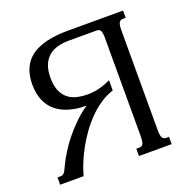

<svg xmlns="http://www.w3.org/2000/svg" viewBox="-127 -842 964 967"><g transform="rotate(-20 355.5 -358.0)"><path d="M90.3 -85Q104 -114.3 124.8 -147.2Q145.5 -180.2 171.9 -212.6Q198.2 -245.1 229.5 -275.1Q260.7 -305.2 295.4 -328.6Q244.1 -328.6 203.1 -340.8Q162.1 -353 133.5 -377Q105 -400.9 89.8 -437.3Q74.7 -473.6 74.7 -522Q74.7 -620.1 139.6 -668Q204.6 -715.8 337.9 -715.8H631.8V-676.8H617.7Q610.4 -676.8 605.2 -674.6Q600.1 -672.4 596.7 -666.7Q593.3 -661.1 591.6 -650.9Q589.8 -640.6 589.8 -624.5V-91.3Q589.8 -75.2 591.6 -64.9Q593.3 -54.7 596.7 -49.1Q600.1 -43.5 605.2 -41.3Q610.4 -39.1 617.7 -39.1H631.8V0H456.5V-39.1H471.2Q478.5 -39.1 483.6 -41.3Q488.8 -43.5 492.2 -49.1Q495.6 -54.7 497.3 -64.9Q499 -75.2 499 -91.3V-624.5Q499 -642.1 494.1 -654.5Q489.3 -667 471.7 -667H326.2Q293 -667 264.9 -659.9Q236.8 -652.8 216.3 -636Q195.8 -619.1 184.1 -591.3Q172.4 -563.5 172.4 -522Q172.4 -480.5 184.1 -453.1Q195.8 -425.8 215.8 -409.4Q235.8 -393.1 263.2 -386.5Q290.5 -379.9 322.3 -379.9Q341.8 -379.9 358.6 -382.6Q375.5 -385.3 390.6 -389.6Q405.8 -394 419.2 -399.4Q432.6 -404.8 445.3 -410.2V-355.5Q408.2 -343.8 374.8 -321Q341.3 -298.3 312.3 -268.6Q283.2 -238.8 258.5 -204.1Q233.9 -169.4 214.6 -133.8Q195.3 -98.1 181.4 -63.7Q167.5 -29.3 159.7 0H34.2V-39.1H48.8Q56.2 -39.1 60.8 -40.8Q65.4 -42.5 69.8 -47.4Q74.2 -52.2 78.9 -61.3Q83.5 -70.3 90.3 -85Z"/></g></svg>

Font: Arian Grqi
Style: Regular
Weight: 400
Designer: Ruben Hakobyan (Tarumian)
Foundry: Ruben Hakobyan (Tarumian)
Version: Version 1.003